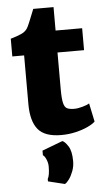

<svg xmlns="http://www.w3.org/2000/svg" viewBox="-62 -724 585 1037"><g transform="rotate(-5 230.0 -205.5)"><path d="M251 8Q161 8 124.5 -37.2Q88 -82.5 88 -173V-438H24V-534Q61 -544.5 85 -555.8Q109 -567 120 -590Q128.5 -607.5 139 -634.2Q149.5 -661 159 -684H269V-557H413V-438H269V-240Q269 -188 274.8 -164Q280.5 -140 294.5 -133.5Q308.5 -127 333 -127Q352 -127 377.2 -134Q402.5 -141 415 -149L436 -49Q423 -36 394.8 -22.8Q366.5 -9.5 329 -0.8Q291.5 8 251 8ZM247 273 157 251V238Q168 219 168 171Q168 151.5 159.5 132.2Q151 113 142 108V83L253 41Q266 44.5 284 71.8Q302 99 302 154Q302 182.5 292.2 208.2Q282.5 234 269.5 251.5Q256.5 269 247 273Z"/></g></svg>

Font: Merriweather Sans Black
Style: Regular
Weight: 900
Designer: Eben Sorkin
Foundry: Eben Sorkin
Version: Version 1.008; ttfautohint (v1.7.19-72a1) -l 8 -r 50 -G 200 